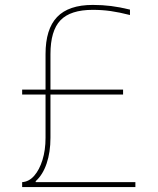

<svg xmlns="http://www.w3.org/2000/svg" viewBox="-20 -760 640 780"><path d="M70 -20Q98 -22 119 -46Q140 -70 152.5 -110Q165 -150 165 -200V-540Q165 -642 212 -691Q259 -740 357 -740Q396 -740 431.5 -735.5Q467 -731 508 -721V-699Q465 -710 430 -715Q395 -720 357 -720Q266 -720 225.5 -677.5Q185 -635 185 -540V-200Q185 -142 169.5 -96Q154 -50 125 -24V-20H530V0H70ZM70 -376V-396H480V-376Z"/></svg>

Font: M PLUS Code Latin Expanded Thin
Style: Regular
Weight: 250
Width: 7
Designer: Coji Morishita
Foundry: UNDERFOREST DESIGN
Version: Version 1.002; ttfautohint (v1.8.3)